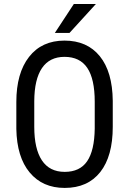

<svg xmlns="http://www.w3.org/2000/svg" viewBox="-20 -922 641 952"><path d="M539.1 -293Q539.1 -147.5 477.1 -68.8Q415 9.8 300.8 9.8Q190.9 9.8 127.2 -66.7Q63.5 -143.1 61 -282.7V-416.5Q61 -559.1 124 -639.9Q187 -720.7 299.8 -720.7Q412.1 -720.7 474.9 -643.3Q537.6 -565.9 539.1 -422.4ZM449.7 -417.5Q449.7 -530.3 412.8 -585.2Q376 -640.1 299.8 -640.1Q226.1 -640.1 188.2 -584.5Q150.4 -528.8 149.9 -420.4V-293Q149.9 -184.1 187.7 -127Q225.6 -69.8 300.8 -69.8Q376 -69.8 412.1 -122.6Q448.2 -175.3 449.7 -284.2ZM346.2 -902.3H455.6L324.7 -758.8H252Z"/></svg>

Font: Roboto Condensed
Style: Regular
Weight: 400
Designer: Google
Version: Version 2.001047; 2015